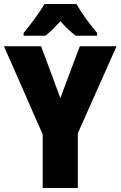

<svg xmlns="http://www.w3.org/2000/svg" viewBox="-20 -947 607 967"><path d="M365 -927H204C183 -889 129 -816 99 -781V-767H208C230 -783 254 -807 284 -840C313 -808 338 -784 362 -767H469V-781C430 -828 390 -882 365 -927ZM284 -453 187 -714H0L195 -270V0H372V-276L567 -714H382Z"/></svg>

Font: Noto Sans Khmer Condensed Black
Style: Regular
Weight: 900
Width: 3
Designer: Danh Hong and the Monotype Design Team
Foundry: Monotype Imaging Inc.
Version: Version 2.004